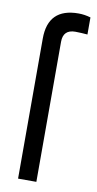

<svg xmlns="http://www.w3.org/2000/svg" viewBox="-81 -721 382 758"><g transform="rotate(10 110.0 -342.0)"><path d="M122.1 0H48.8V-561.5Q48.8 -683.6 170.9 -683.6Q195.3 -683.6 219.7 -676.3V-607.9Q207.5 -608.9 195.3 -609.6Q183.1 -610.4 170.9 -610.4Q122.1 -610.4 122.1 -561.5Z"/></g></svg>

Font: Sanitrixie
Style: Regular
Weight: 400
Designer: Jayvee D. Enaguas (Grand Chaos)
Version: Version 1.1 - 6/9/2013